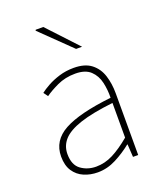

<svg xmlns="http://www.w3.org/2000/svg" viewBox="-136 -807 758 905"><g transform="rotate(-20 243.0 -354.0)"><path d="M198 12Q161 12 129.5 -1.5Q98 -15 79 -43.5Q60 -72 60 -117Q60 -197 136 -238.5Q212 -280 374 -298Q375 -337 366.5 -375Q358 -413 332 -437.5Q306 -462 256 -462Q205 -462 164 -442.5Q123 -423 100 -406L84 -428Q99 -440 125 -454.5Q151 -469 185 -479.5Q219 -490 258 -490Q314 -490 346 -465Q378 -440 391 -399Q404 -358 404 -310V0H378L374 -64H372Q335 -34 290.5 -11Q246 12 198 12ZM200 -16Q244 -16 285 -37Q326 -58 374 -98V-272Q269 -260 207.5 -239.5Q146 -219 119 -189Q92 -159 92 -118Q92 -63 124.5 -39.5Q157 -16 200 -16ZM300 -570 150 -716 152 -720H190L330 -570Z"/></g></svg>

Font: Source Sans 3 VF
Style: Regular
Weight: 200
Designer: Paul D. Hunt
Foundry: Adobe
Version: Version 3.046;hotconv 1.0.118;makeotfexe 2.5.65603